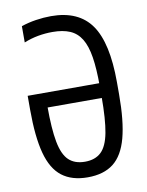

<svg xmlns="http://www.w3.org/2000/svg" viewBox="-84 -801 669 872"><g transform="rotate(-10 250.0 -365.0)"><path d="M250 10Q177 10 131.5 -25Q86 -60 65.5 -136.5Q45 -213 45 -337V-402H414V-334H108L125 -354V-340Q125 -235 136.5 -174.5Q148 -114 175.5 -88Q203 -62 250 -62Q297 -62 324.5 -88Q352 -114 363.5 -174.5Q375 -235 375 -340V-390Q375 -469 366.5 -522.5Q358 -576 338.5 -608Q319 -640 286.5 -654Q254 -668 206 -668Q172 -668 139 -662Q106 -656 74 -643V-718Q106 -729 142 -734.5Q178 -740 212 -740Q339 -740 397 -657Q455 -574 455 -393V-337Q455 -213 434.5 -136.5Q414 -60 369 -25Q324 10 250 10Z"/></g></svg>

Font: M PLUS Code Latin
Style: Regular
Weight: 400
Designer: Coji Morishita
Foundry: UNDERFOREST DESIGN
Version: Version 1.002; ttfautohint (v1.8.3)